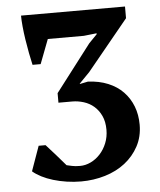

<svg xmlns="http://www.w3.org/2000/svg" viewBox="-52 -745 668 802"><g transform="rotate(-5 282.5 -344.0)"><path d="M257 -53Q280 -53 302 -63.5Q324 -74 341.5 -93Q359 -112 369.5 -138Q380 -164 380 -194Q380 -228 368.5 -252.5Q357 -277 338.5 -293Q320 -309 296 -316.5Q272 -324 248 -324H190V-364L340 -560L374 -595V-599L320 -593H169L130 -491H96Q91 -512 85.5 -541Q80 -570 75.5 -599Q71 -628 68.5 -655Q66 -682 66 -700H502V-651L329 -440L286 -396V-394L320 -401Q367 -399 404.5 -383.5Q442 -368 467.5 -341.5Q493 -315 506.5 -280Q520 -245 520 -203Q520 -153 498.5 -113Q477 -73 441 -45Q405 -17 357 -2.5Q309 12 256 12Q226 12 196 7.5Q166 3 139.5 -5Q113 -13 91.5 -24Q70 -35 55 -48L92 -152H121Q127 -145 137.5 -133.5Q148 -122 159.5 -109Q171 -96 182 -83Q193 -70 201 -61Q211 -59 223.5 -56Q236 -53 257 -53Z"/></g></svg>

Font: PTSerif
Style: Bold
Weight: 700
Designer: A.Korolkova, O.Umpeleva, V.Yefimov
Foundry: ParaType Ltd
Version: Version 1.000W OFL; ttfautohint (v1.2) -l 8 -r 50 -G 200 -x 